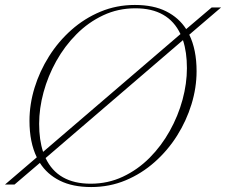

<svg xmlns="http://www.w3.org/2000/svg" viewBox="-44 -745 912 775"><path d="M749.5 -457.5Q749.5 -391 729 -324.2Q708.5 -257.5 670.8 -197.5Q633 -137.5 580.2 -90.8Q527.5 -44 462.8 -17Q398 10 324 10Q249 10 197.5 -15.8Q146 -41.5 117 -87.5L14.5 0H-24L104.5 -110Q75 -170.5 75 -257.5Q75 -324 95.5 -390.8Q116 -457.5 153.8 -517.5Q191.5 -577.5 244.2 -624.2Q297 -671 361.8 -698Q426.5 -725 500.5 -725Q575.5 -725 626.8 -699.2Q678 -673.5 707.5 -627.5L810.5 -715H848.5L720 -605Q749.5 -544.5 749.5 -457.5ZM114 -245Q114 -180 130 -132L684.5 -607.5Q635.5 -711.5 502.5 -711.5Q432.5 -711.5 372.5 -683.2Q312.5 -655 264.8 -607Q217 -559 183.2 -498.5Q149.5 -438 131.8 -372.8Q114 -307.5 114 -245ZM710.5 -470Q710.5 -534.5 694.5 -583L140 -107Q189 -3.5 322 -3.5Q392 -3.5 452 -31.8Q512 -60 559.8 -108Q607.5 -156 641.2 -216.5Q675 -277 692.8 -342.5Q710.5 -408 710.5 -470Z"/></svg>

Font: Newsreader Display ExtraLight
Style: Italic
Weight: 275
Italic angle: -17°
Designer: Hugues Gentile
Foundry: Production Type
Version: Version 1.001